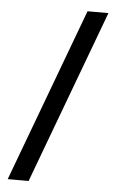

<svg xmlns="http://www.w3.org/2000/svg" viewBox="-52 -751 476 787"><g transform="rotate(5 186.0 -357.0)"><path d="M362 -714 96 0H10L276 -714Z"/></g></svg>

Font: Noto Sans Javanese
Style: Regular
Weight: 400
Designer: Monotype Design Team
Foundry: Monotype Imaging Inc.
Version: Version 2.004